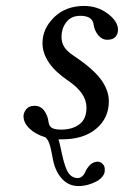

<svg xmlns="http://www.w3.org/2000/svg" viewBox="-20 -459 417 646"><path d="M176.8 9.8Q179.7 18.6 183.6 36.6Q187.5 54.7 188 57.1Q198.7 106.9 210.7 123.5Q222.7 140.1 242.2 140.1Q254.9 140.1 264.2 125Q281.2 85 309.1 85Q320.8 85 329.1 97.2Q334 105 332 120.1Q328.6 136.2 309.1 148.9Q276.4 167 244.1 167Q212.4 167 190.4 144.5Q168.5 122.1 159.2 83Q158.2 78.6 156.5 68.8Q154.8 59.1 153.8 55.2Q152.8 51.3 151.4 43.7Q149.9 36.1 148.7 32.7Q147.5 29.3 145.8 23.7Q144 18.1 142.3 15.1Q140.6 12.2 138.2 8.8Q135.7 5.4 132.8 2.9Q99.6 -6.8 79.3 -26.4Q59.1 -45.9 59.1 -67.9Q59.1 -79.6 68.1 -91.3Q77.1 -103 96.2 -103Q116.7 -103 128.7 -86.7Q140.6 -70.3 143.1 -49.8Q145 -34.2 155 -28.6Q165 -22.9 186 -22.9Q223.1 -22.9 247.1 -40.8Q271 -58.6 271 -97.2Q271 -145.5 210 -187Q123 -245.6 123 -314Q123 -362.8 162.1 -400.9Q201.2 -439 263.2 -439Q308.1 -439 342.5 -413.1Q377 -387.2 377 -358.9Q377 -344.7 368.4 -335Q359.9 -325.2 340.8 -325.2Q322.8 -325.2 310.1 -341.1Q297.4 -356.9 294.9 -377Q291 -405.8 250 -405.8Q219.7 -405.8 203.4 -384.8Q187 -363.8 187 -335Q187 -315.9 196 -301.3Q205.1 -286.6 227.1 -272Q293 -228 319.6 -191.7Q346.2 -155.3 346.2 -118.2Q346.2 -61.5 303.7 -25.9Q261.2 9.8 189 9.8Z"/></svg>

Font: Common Serif
Style: Italic
Weight: 400
Italic angle: -12°
Designer: Philipp H. Poll, Khaled Hosny
Foundry: Stefan Peev, Context Ltd.
Version: Version 1.026